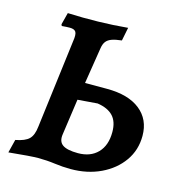

<svg xmlns="http://www.w3.org/2000/svg" viewBox="-100 -736 780 835"><g transform="rotate(15 290.5 -319.0)"><path d="M292 10Q256 10 219.5 5Q183 0 144 0Q129 0 95 2.5Q61 5 12 10L27 -50Q70 -58 87.5 -75.5Q105 -93 109 -132L159 -530Q164 -561 157.5 -572Q151 -583 130 -583Q124 -583 114.5 -582.5Q105 -582 94 -581L91 -588L105 -642Q173 -639 241.5 -640.5Q310 -642 375 -648L363 -588Q335 -585 318.5 -579Q302 -573 293.5 -562Q285 -551 282 -532L256 -368H355Q451 -368 504 -326Q557 -284 557 -210Q557 -146 522 -96.5Q487 -47 427 -18.5Q367 10 292 10ZM305 -65Q361 -65 393.5 -98.5Q426 -132 426 -192Q426 -239 402.5 -264Q379 -289 332 -296L243 -289L220 -127Q215 -94 235.5 -79.5Q256 -65 305 -65Z"/></g></svg>

Font: Alegreya SemiBold
Style: Italic
Weight: 600
Italic angle: -7°
Designer: Juan Pablo del Peral
Foundry: Huerta Tipografica
Version: Version 2.009